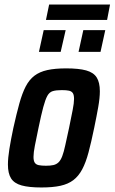

<svg xmlns="http://www.w3.org/2000/svg" viewBox="-20 -820 506 848"><path d="M163 8Q108 8 75.5 -1Q43 -10 29 -32Q15 -54 15 -93Q15 -122 21.5 -162.5Q28 -203 39 -255Q53 -318 65.5 -363Q78 -408 93.5 -438Q109 -468 132 -485.5Q155 -503 189 -510.5Q223 -518 272 -518Q328 -518 360.5 -509Q393 -500 407 -478Q421 -456 421 -417Q421 -388 414 -348Q407 -308 396 -255Q383 -192 371 -147Q359 -102 343 -72Q327 -42 304 -24.5Q281 -7 247 0.5Q213 8 163 8ZM183 -88Q203 -88 216 -91Q229 -94 238.5 -103Q248 -112 255 -130.5Q262 -149 268.5 -179.5Q275 -210 285 -255Q295 -304 301 -334.5Q307 -365 307 -383Q307 -401 301.5 -409Q296 -417 284.5 -419.5Q273 -422 253 -422Q228 -422 213 -417.5Q198 -413 189 -396.5Q180 -380 171 -346.5Q162 -313 150 -255Q140 -207 134 -176.5Q128 -146 128 -127Q128 -110 133.5 -101.5Q139 -93 151.5 -90.5Q164 -88 183 -88ZM327 -591 348 -687H445L424 -591ZM152 -591 173 -687H270L248 -591ZM183 -732 197 -800H466L453 -732Z"/></svg>

Font: Saira Condensed SemiBold
Style: Italic
Weight: 600
Width: 3
Italic angle: -12°
Designer: Hector Gatti with collaboration of the Omnibus-Type team
Foundry: Omnibus-Type
Version: Version 1.101